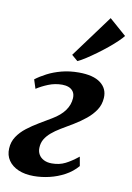

<svg xmlns="http://www.w3.org/2000/svg" viewBox="-94 -911 675 980"><g transform="rotate(10 243.0 -421.0)"><path d="M151 10Q105 10 71.2 -4.5Q37.5 -19 19.5 -45.5Q1.5 -72 3.5 -107Q5 -141.5 23.2 -169Q41.5 -196.5 70 -218.5Q98.5 -240.5 131 -259.8Q163.5 -279 193.5 -297Q235.5 -322 256.8 -351.8Q278 -381.5 280 -416Q281 -437 272 -450Q263 -463 247.8 -468.8Q232.5 -474.5 214.5 -474.5Q177 -474.5 143 -460.8Q109 -447 83 -430L68 -476.5Q92 -495 124.8 -512Q157.5 -529 198.5 -539.8Q239.5 -550.5 287 -550.5Q362.5 -550.5 400.2 -521.8Q438 -493 435 -444.5Q433 -409.5 414.8 -381.8Q396.5 -354 368.2 -331Q340 -308 307.2 -288.2Q274.5 -268.5 244 -250.5Q217.5 -234.5 198 -217.8Q178.5 -201 167.2 -182Q156 -163 155 -138.5Q154 -118.5 162.8 -103Q171.5 -87.5 189 -78.5Q206.5 -69.5 231 -69.5Q270 -69.5 300.2 -84.8Q330.5 -100 366 -128.5L374.5 -81Q347.5 -49.5 310.5 -29.5Q273.5 -9.5 232.5 0.2Q191.5 10 151 10ZM237.5 -633.5 398.5 -852 486.5 -775Q477.5 -763 458.5 -744.8Q439.5 -726.5 414.5 -706Q389.5 -685.5 362.8 -666Q336 -646.5 311.5 -630.5Q287 -614.5 269 -606.5Z"/></g></svg>

Font: Merriweather 60pt ExtraBold
Style: Italic
Weight: 800
Italic angle: -7.8°
Version: Version 2.101